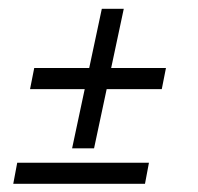

<svg xmlns="http://www.w3.org/2000/svg" viewBox="-20 -538 459 446"><path d="M267.5 -517.5 198.5 -193.5H147.5L216.5 -517.5ZM59.5 -380H365.5L355.8 -331H49.8ZM20 -160H326L316.8 -111H10.8Z"/></svg>

Font: Emberly Black
Style: Italic
Weight: 900
Italic angle: -12°
Designer: Rajesh Rajput
Foundry: Rajesh Rajput
Version: Version 1.000